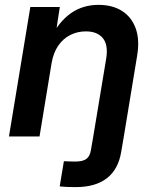

<svg xmlns="http://www.w3.org/2000/svg" viewBox="-20 -558 630 785"><path d="M224.1 204.1 241.2 101.1Q251.5 101.6 264.9 102.1Q278.3 102.5 287.6 102.5Q318.8 102.5 333.3 91.6Q347.7 80.6 351.6 56.2L361.3 0H486.3L475.6 62.5Q463.9 134.3 417 170.7Q370.1 207 289.6 207Q268.1 207 252.2 206.3Q236.3 205.6 224.1 204.1ZM190.9 -299.8 141.6 0H16.6L104 -529.3H224.6L204.1 -396L185.5 -399.9Q220.7 -469.2 269.5 -503.7Q318.4 -538.1 382.8 -538.1Q439.9 -538.1 479 -513.2Q518.1 -488.3 534.9 -441.7Q551.8 -395 540.5 -329.1L486.3 0H361.3L414.1 -317.9Q423.3 -374 400.6 -401.9Q377.9 -429.7 331.1 -429.7Q296.4 -429.7 267.1 -414.8Q237.8 -399.9 218 -371.1Q198.2 -342.3 190.9 -299.8Z"/></svg>

Font: Inter 24pt SemiBold
Style: Italic
Weight: 600
Italic angle: -9.3988°
Designer: Rasmus Andersson
Foundry: rsms
Version: Version 4.001;git-66647c0bb